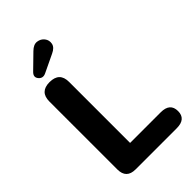

<svg xmlns="http://www.w3.org/2000/svg" viewBox="-273 -1019 1112 1112"><g transform="rotate(-45 282.5 -463.5)"><path d="M144 0Q69 0 69 -75V-631Q69 -710 149 -710Q230 -710 230 -631V-131H481Q557 -131 557 -65Q557 0 481 0ZM167 -764Q138 -750 119 -773Q100 -796 125 -820L210 -903Q237 -930 263.5 -926.5Q290 -923 305.5 -903Q321 -883 316 -857.5Q311 -832 276 -816Z"/></g></svg>

Font: Nunito VF Beta Light
Style: Regular
Weight: 300
Designer: Vernon Adams
Foundry: newtypography
Version: Version 3.001